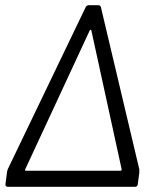

<svg xmlns="http://www.w3.org/2000/svg" viewBox="-20 -720 588 740"><path d="M10 0H501C506 0 511 -4 511 -10L517 -55C517 -59 517 -63 517 -67L369 -692C368 -698 363 -700 359 -700H323C318 -700 313 -698 310 -692L10 -68C9 -64 7 -60 7 -56L1 -10C0 -4 4 0 10 0ZM77 -67 326 -603C328 -606 331 -606 332 -603L449 -67C449 -65 448 -62 445 -62H79C76 -62 76 -65 77 -67Z"/></svg>

Font: Barlow Semi Condensed
Style: Italic
Weight: 400
Width: 4
Italic angle: -7°
Designer: Jeremy Tribby
Foundry: Tribby Type
Version: Version 1.422;hotconv 1.0.109;makeotfexe 2.5.65596